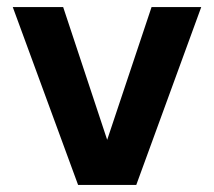

<svg xmlns="http://www.w3.org/2000/svg" viewBox="-20 -521 603 541"><path d="M200 0 16 -501H158L282 -127L407 -501H547L364 0Z"/></svg>

Font: DM Sans 17pt
Style: Bold
Weight: 700
Version: Version 4.004;gftools[0.9.30]